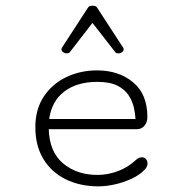

<svg xmlns="http://www.w3.org/2000/svg" viewBox="-20 -643 645 671"><path d="M212.9 -456.5Q206.5 -456.5 200.7 -460.7Q194.8 -464.8 194.8 -470.7Q194.8 -475.6 198.2 -479L288.1 -617.2Q292 -623 303.2 -623Q315.4 -623 318.8 -617.2L408.7 -479Q412.1 -475.6 412.1 -470.7Q412.1 -464.8 406.5 -460.7Q400.9 -456.5 394 -456.5Q385.7 -456.5 382.8 -460.9L303.2 -563L224.1 -460.9Q221.2 -456.5 212.9 -456.5ZM324.7 8.3Q259.8 8.3 209.7 -16.4Q159.7 -41 131.6 -87.4Q103.5 -133.8 103.5 -198.7Q103.5 -261.2 133.1 -305.7Q162.6 -350.1 211.7 -373.5Q260.7 -397 319.3 -397Q395 -397 445.1 -355.5Q495.1 -314 495.1 -233.9Q495.1 -215.8 484.9 -203.6Q474.6 -191.4 457.5 -191.4H150.4Q152.8 -111.8 200.7 -71.8Q248.5 -31.7 320.8 -31.7Q356.4 -31.7 392.1 -44.9Q427.7 -58.1 456.1 -85Q466.3 -93.3 476.1 -93.3Q484.9 -93.3 490.2 -86.9Q495.6 -80.6 495.6 -71.8Q495.6 -61 486.8 -51.3Q468.8 -31.7 440.4 -18.6Q412.1 -5.4 381.1 1.5Q350.1 8.3 324.7 8.3ZM151.9 -227.1H453.6Q452.6 -245.1 447.8 -267.3Q442.9 -289.6 429.4 -310.1Q416 -330.6 389.9 -343.8Q363.8 -356.9 320.3 -356.9Q249 -356.9 204.8 -323.2Q160.6 -289.6 151.9 -227.1Z"/></svg>

Font: Cutive Mono
Style: Regular
Weight: 400
Designer: Vernon Adams
Foundry: Vernon Adams
Version: Version 1.110; ttfautohint (v1.8.4.7-5d5b)